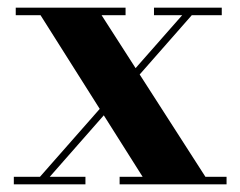

<svg xmlns="http://www.w3.org/2000/svg" viewBox="-20 -480 625 500"><path d="M291.5 0V-19.5H351.5L85.5 -440.5H21V-460H307V-440.5H244.5L515 -19.5H570V0ZM16 0V-19.5H84L454.5 -440.5H381V-460H557.5V-440.5H479.5L109.5 -19.5H202.5V0Z"/></svg>

Font: Bodoni Moda SC 11pt
Style: Bold
Weight: 700
Version: Version 2.005